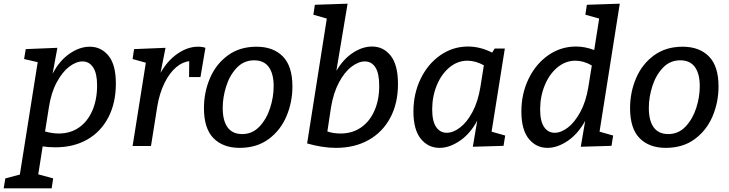

<svg xmlns="http://www.w3.org/2000/svg" viewBox="-77 -794 3965 1044"><path d="M553 -340Q553 -234 512 -155.5Q471 -77 397 -35Q323 7 225 7Q185 7 155 2L131 154L212 176L204 230H-57L-48 176L31 155L128 -456L54 -473L63 -527L235 -534L209 -393Q246 -464 301 -502Q356 -540 411 -540Q473 -540 513 -491Q553 -442 553 -340ZM168 -79Q209 -68 242 -68Q306 -68 353 -101Q400 -134 425.5 -193.5Q451 -253 451 -330Q451 -395 429.5 -427.5Q408 -460 372 -460Q337 -460 299.5 -431.5Q262 -403 231.5 -346.5Q201 -290 189 -211Z M1040 -534 1013 -375H951L952 -461Q916 -458 880.5 -428Q845 -398 817.5 -342.5Q790 -287 778 -214L744 0H644L716 -453L644 -473L652 -527L823 -534L796 -398Q834 -465 889 -502.5Q944 -540 999 -540Q1024 -540 1040 -534Z M1513 -324Q1513 -238 1480.5 -161.5Q1448 -85 1383.5 -37.5Q1319 10 1226 10Q1136 10 1084 -42.5Q1032 -95 1032 -206Q1032 -292 1064.5 -368.5Q1097 -445 1161.5 -492.5Q1226 -540 1318 -540Q1409 -540 1461 -487Q1513 -434 1513 -324ZM1134 -207Q1134 -138 1160.5 -101.5Q1187 -65 1240 -65Q1295 -65 1333.5 -105.5Q1372 -146 1391.5 -206Q1411 -266 1411 -325Q1411 -393 1384.5 -429.5Q1358 -466 1305 -466Q1249 -466 1210.5 -425.5Q1172 -385 1153 -325Q1134 -265 1134 -207Z M2087 -337Q2087 -232 2045 -153.5Q2003 -75 1927 -32.5Q1851 10 1750 10Q1677 10 1593 -14L1700 -693L1627 -714L1635 -768L1813 -774L1752 -409Q1790 -473 1842 -507Q1894 -541 1946 -541Q2008 -541 2047.5 -491Q2087 -441 2087 -337ZM1985 -327Q1985 -396 1964 -428Q1943 -460 1907 -460Q1872 -460 1834 -431Q1796 -402 1766 -345.5Q1736 -289 1723 -211L1703 -79Q1737 -68 1775 -68Q1838 -68 1885.5 -100.5Q1933 -133 1959 -192Q1985 -251 1985 -327Z M2596 -78 2670 -57 2661 -1 2494 4 2518 -138Q2480 -67 2423.5 -28.5Q2367 10 2313 10Q2251 10 2211 -39.5Q2171 -89 2171 -188Q2171 -284 2210 -365Q2249 -446 2317 -493.5Q2385 -541 2468 -541Q2534 -541 2599 -508L2613 -530H2668ZM2535 -320 2554 -439Q2508 -464 2465 -464Q2411 -464 2367 -427.5Q2323 -391 2298 -330Q2273 -269 2273 -199Q2273 -135 2294.5 -103.5Q2316 -72 2352 -72Q2387 -72 2424.5 -100.5Q2462 -129 2492 -185Q2522 -241 2535 -320Z M3293 -774 3183 -78 3257 -57 3248 -1 3081 4 3105 -137Q3066 -66 3010 -28Q2954 10 2900 10Q2838 10 2798 -39.5Q2758 -89 2758 -188Q2758 -284 2797 -365Q2836 -446 2904 -493.5Q2972 -541 3055 -541Q3104 -541 3154 -522L3181 -693L3106 -714L3114 -768ZM3122 -320 3141 -438Q3096 -464 3052 -464Q2998 -464 2954 -427.5Q2910 -391 2885 -330Q2860 -269 2860 -199Q2860 -135 2881.5 -103.5Q2903 -72 2939 -72Q2974 -72 3011 -100.5Q3048 -129 3078.5 -185Q3109 -241 3122 -320Z M3830 -324Q3830 -238 3797.5 -161.5Q3765 -85 3700.5 -37.5Q3636 10 3543 10Q3453 10 3401 -42.5Q3349 -95 3349 -206Q3349 -292 3381.5 -368.5Q3414 -445 3478.5 -492.5Q3543 -540 3635 -540Q3726 -540 3778 -487Q3830 -434 3830 -324ZM3451 -207Q3451 -138 3477.5 -101.5Q3504 -65 3557 -65Q3612 -65 3650.5 -105.5Q3689 -146 3708.5 -206Q3728 -266 3728 -325Q3728 -393 3701.5 -429.5Q3675 -466 3622 -466Q3566 -466 3527.5 -425.5Q3489 -385 3470 -325Q3451 -265 3451 -207Z"/></svg>

Font: Bitter Pro Medium
Style: Italic
Weight: 500
Italic angle: -9°
Designer: Sol Matas, and Bitter project Authors
Foundry: Sol Matas
Version: Version 1.010